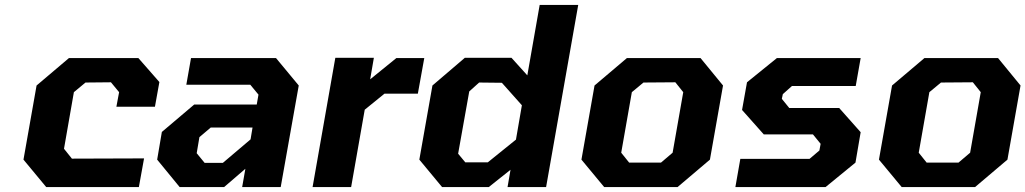

<svg xmlns="http://www.w3.org/2000/svg" viewBox="-20 -757 4150 777"><path d="M167 0 75 -111 128 -411 259 -522H540L625 -425L607 -325H451L462 -384L429 -424L326 -423L279 -384L239 -155L271 -115L563 -116L542 0Z M707 0 616 -111 635 -223 766 -334H1019L1026 -374L993 -414H734L753 -522H1097L1189 -411L1116 0H960L973 -74L887 0ZM808 -98H882L994 -193L1002 -241H833L787 -202L776 -137Z M1245 0 1337 -523H1493L1478 -436L1584 -522H1697L1671 -378H1536L1456 -313L1401 0Z M1769 0 1677 -111 1730 -411 1861 -523H2050L2114 -452L2164 -737H2320L2190 0H2034L2046 -70L1958 0ZM1863 -100H1954L2068 -192L2092 -331L2011 -422L1919 -423L1879 -387L1834 -135Z M2425 0 2333 -111 2386 -411 2517 -522H2815L2906 -411L2853 -111L2722 0ZM2526 -99H2655L2702 -139L2745 -384L2713 -424L2584 -423L2537 -384L2494 -139Z M2956 0 2976 -114H3256L3296 -148L3301 -175L3270 -213H3071L2983 -312L3003 -424L3124 -522H3463L3443 -409H3185L3148 -376L3144 -357L3174 -320H3376L3463 -222L3442 -99L3321 0Z M3629 0 3537 -111 3590 -411 3721 -522H4019L4110 -411L4057 -111L3926 0ZM3730 -99H3859L3906 -139L3949 -384L3917 -424L3788 -423L3741 -384L3698 -139Z"/></svg>

Font: Tomorrow SemiBold
Style: Italic
Weight: 600
Italic angle: -10°
Designer: Tony de Marco, Monica Rizzolli
Foundry: Just in Type
Version: Version 2.002